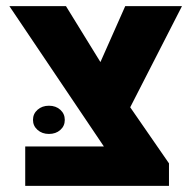

<svg xmlns="http://www.w3.org/2000/svg" viewBox="-20 -608 638 628"><path d="M62.5 0V-128.9H319.8L10.7 -587.9H195.8L347.7 -341.3L532.7 -73.7V0ZM383.8 -213.9 282.2 -345.7 389.6 -587.9H575.2ZM140.1 -169.9Q117.7 -169.9 102.8 -183.1Q87.9 -196.3 87.9 -215.8Q87.9 -235.8 102.8 -249Q117.7 -262.2 140.1 -262.2Q162.6 -262.2 177.2 -249Q191.9 -235.8 191.9 -215.8Q191.9 -195.8 177.2 -182.9Q162.6 -169.9 140.1 -169.9Z"/></svg>

Font: Heebo ExtraBold
Style: Regular
Weight: 800
Designer: Oded Ezer
Foundry: Ezer Type House
Version: Version 3.100